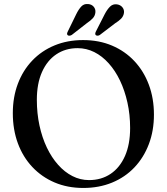

<svg xmlns="http://www.w3.org/2000/svg" viewBox="-20 -914 826 951"><path d="M391.5 -715.5Q470.5 -715.5 534.8 -688.2Q599 -661 645.5 -611.5Q692 -562 717.2 -494.5Q742.5 -427 742.5 -346Q742.5 -266.5 717.2 -200Q692 -133.5 645.8 -84.8Q599.5 -36 535 -9.5Q470.5 17 392.5 17Q314.5 17 250.5 -10.2Q186.5 -37.5 140 -87Q93.5 -136.5 68.5 -204.2Q43.5 -272 43.5 -353.5Q43.5 -433 68.5 -499.2Q93.5 -565.5 139.8 -614Q186 -662.5 250 -689Q314 -715.5 391.5 -715.5ZM624.5 -280Q624.5 -346.5 611.2 -406Q598 -465.5 574.5 -514.8Q551 -564 518.5 -600.2Q486 -636.5 447 -656Q408 -675.5 364.5 -675.5Q304.5 -675.5 259 -645Q213.5 -614.5 188 -557.2Q162.5 -500 162.5 -419.5Q162.5 -352.5 175.5 -292.5Q188.5 -232.5 212 -183.2Q235.5 -134 267.8 -97.8Q300 -61.5 338.8 -41.8Q377.5 -22 421 -22Q482 -22 527.8 -52.8Q573.5 -83.5 599 -141.2Q624.5 -199 624.5 -280ZM357.5 -843.5Q369.5 -868 382.8 -882Q396 -896 416.5 -894Q434 -892.5 444 -880.8Q454 -869 452.5 -853Q451 -836 439.8 -823.8Q428.5 -811.5 410.5 -799.5L335.5 -741Q330.5 -738 325 -737.2Q319.5 -736.5 315.5 -739.5Q311.5 -743 312.2 -747.8Q313 -752.5 315.5 -757.5ZM498.5 -843.5Q511 -867.5 525 -881.2Q539 -895 559 -892.5Q576.5 -890 586.2 -878Q596 -866 594 -850Q591.5 -833.5 579.8 -821.5Q568 -809.5 550 -798.5L474 -740.5Q469 -737.5 463.8 -737.2Q458.5 -737 454.5 -740Q451 -743.5 451.8 -748.2Q452.5 -753 455 -758Z"/></svg>

Font: Fraunces 36pt
Style: Regular
Weight: 400
Version: Version 1.000;[b76b70a41]